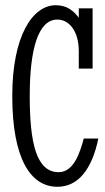

<svg xmlns="http://www.w3.org/2000/svg" viewBox="-20 -703 404 736"><path d="M200 13C281 13 333 -56 357 -172H301C287 -119 263 -43 205 -43C119 -43 94 -156 94 -335C94 -514 126 -628 200 -628C244 -628 282 -585 282 -507V-440H335V-671H282V-635C262 -662 236 -683 194 -683C105 -683 27 -566 27 -335C27 -95 97 13 200 13Z"/></svg>

Font: Stint Ultra Condensed
Style: Regular
Weight: 400
Width: 1
Designer: Astigmatic (AOETI)
Foundry: Astigmatic (AOETI)
Version: Version 1.000